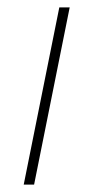

<svg xmlns="http://www.w3.org/2000/svg" viewBox="-20 -498 254 518"><path d="M44 0 140 -478H168L72 0Z"/></svg>

Font: Source Sans 3
Style: Italic
Weight: 200
Italic angle: -11°
Designer: Paul D. Hunt
Foundry: Adobe
Version: Version 3.046;hotconv 1.0.118;makeotfexe 2.5.65603